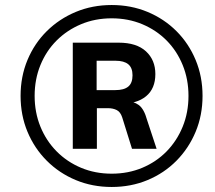

<svg xmlns="http://www.w3.org/2000/svg" viewBox="-20 -735 855 765"><path d="M425 10Q348 10 282 -17.5Q216 -45 166.5 -94.5Q117 -144 89.5 -210Q62 -276 62 -353Q62 -430 89.5 -496Q117 -562 166.5 -611Q216 -660 282 -687.5Q348 -715 425 -715Q502 -715 568 -687.5Q634 -660 683 -611Q732 -562 759.5 -496Q787 -430 787 -353Q787 -276 759.5 -210Q732 -144 683 -94.5Q634 -45 568 -17.5Q502 10 425 10ZM425 -43Q491 -43 547 -66.5Q603 -90 644 -132Q685 -174 708 -230.5Q731 -287 731 -353Q731 -419 708 -475.5Q685 -532 644 -573.5Q603 -615 547 -638.5Q491 -662 425 -662Q359 -662 303 -638.5Q247 -615 205.5 -573.5Q164 -532 141 -475.5Q118 -419 118 -353Q118 -287 141 -230.5Q164 -174 205.5 -132Q247 -90 303 -66.5Q359 -43 425 -43ZM270 -142V-565H453Q524 -565 561.5 -530.5Q599 -496 599 -440Q599 -382 562 -351.5Q525 -321 458 -321L480 -332Q512 -332 533 -316.5Q554 -301 566 -257L604 -142H506L467 -267Q460 -289 445 -296.5Q430 -304 410 -304H350L366 -315V-142ZM365 -376H440Q474 -376 491 -390Q508 -404 508 -435Q508 -465 491 -479Q474 -493 440 -493H365Z"/></svg>

Font: Nunito Sans 12pt ExtraLight 12pt
Style: Bold Italic
Weight: 700
Italic angle: -9°
Version: Version 3.101;gftools[0.9.27]